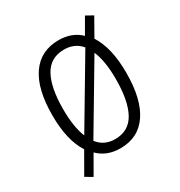

<svg xmlns="http://www.w3.org/2000/svg" viewBox="-154 -684 795 850"><g transform="rotate(-30 243.0 -259.0)"><path d="M435 -267Q435 -133 386.5 -61.5Q338 10 246 10Q177 10 133 -34L79 60L43 39L104 -67Q57 -139 57 -267Q57 -401 106 -471.5Q155 -542 247 -542Q315 -542 358 -500L403 -578L439 -558L388 -468Q435 -396 435 -267ZM112 -267Q112 -175 135 -120L334 -455Q301 -494 247 -494Q177 -494 144.5 -435.5Q112 -377 112 -267ZM381 -267Q381 -359 357 -414L158 -79Q190 -37 246 -37Q316 -37 348.5 -96Q381 -155 381 -267Z"/></g></svg>

Font: Noto Sans Lao Condensed Light
Style: Regular
Weight: 300
Width: 3
Designer: Monotype Design Team
Foundry: Monotype Imaging Inc.
Version: Version 2.003; ttfautohint (v1.8.4.7-5d5b)